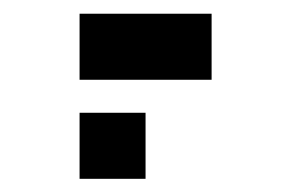

<svg xmlns="http://www.w3.org/2000/svg" viewBox="-20 -118 431 284"><path d="M97.7 0V-97.7H293V0ZM195.3 146.5H97.7V48.8H195.3Z"/></svg>

Font: Trigram
Style: Regular
Weight: 400
Designer: GGBotNet
Foundry: GGBotNet
Version: 1.05